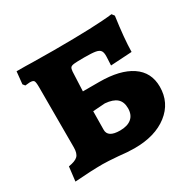

<svg xmlns="http://www.w3.org/2000/svg" viewBox="-120 -642 794 782"><g transform="rotate(-30 277.0 -251.0)"><path d="M228 4Q178 0 156 0Q106 0 25 6L33 -61Q65 -66 77 -78Q89 -90 89 -118V-401Q89 -425 85 -431Q81 -437 66 -437L44 -435L36 -445L42 -503Q90 -503 117 -502L217 -501Q413 -501 493 -511L502 -499Q488 -400 487 -337L387 -331L389 -370Q390 -390 384 -399Q378 -408 361.5 -411Q345 -414 308 -414Q274 -414 261 -412.5Q248 -411 244 -406Q240 -401 239 -388L235 -297H312Q409 -297 462.5 -261Q516 -225 516 -157Q516 -82 457.5 -36.5Q399 9 302 9Q270 9 228 4ZM360 -146Q360 -176 342.5 -191.5Q325 -207 288 -210L231 -206L230 -120Q229 -83 287 -83Q322 -83 341 -99Q360 -115 360 -146Z"/></g></svg>

Font: Alegreya SC ExtraBold
Style: Regular
Weight: 800
Designer: Juan Pablo del Peral
Foundry: Huerta Tipografica
Version: Version 2.007; ttfautohint (v1.6)